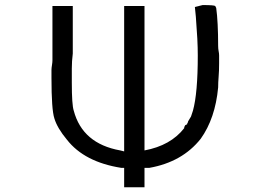

<svg xmlns="http://www.w3.org/2000/svg" viewBox="-20 -747 1095 774"><path d="M851.6 -714.8Q855.5 -687.5 857.4 -648.4Q859.4 -609.4 859.4 -562.5Q859.4 -550.8 861.3 -541Q863.3 -531.2 863.3 -523.4V-492.2Q863.3 -460.9 861.3 -437.5Q859.4 -414.1 859.4 -394.5Q847.7 -269.5 789.1 -187.5Q714.8 -93.8 582 -70.3H562.5V7.8H480.5V-70.3H472.7H468.8Q320.3 -93.8 250 -183.6Q210.9 -230.5 199.2 -269.5Q187.5 -304.7 187.5 -433.6V-464.8Q187.5 -472.7 189.5 -484.4Q191.4 -496.1 191.4 -503.9V-535.2V-648.4V-722.7H273.4V-718.8V-562.5V-531.2Q269.5 -500 269.5 -470.7Q269.5 -441.4 269.5 -414.1Q269.5 -324.2 277.3 -300.8Q312.5 -168 464.8 -140.6L480.5 -136.7V-722.7H562.5V-425.8V-140.6Q668 -160.2 722.7 -230.5V-234.4L726.6 -242.2L734.4 -246.1Q734.4 -250 736.3 -252Q738.3 -253.9 738.3 -257.8L750 -277.3L757.8 -300.8Q777.3 -371.1 777.3 -523.4Q777.3 -554.7 775.4 -591.8Q773.4 -628.9 769.5 -679.7L765.6 -718.8Q765.6 -718.8 796.9 -726.6Q843.8 -726.6 847.7 -722.7Z"/></svg>

Font: 和音 by 宁静之雨，公众号njzyshare
Style: Regular
Weight: 400
Designer: Steve Matteson
Foundry: Ascender Corporation
Version: Version 6.00;June 8, 2018;FontCreator 11.0.0.2388 32-bit